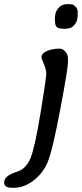

<svg xmlns="http://www.w3.org/2000/svg" viewBox="-95 -704 393 921"><path d="M197.8 -567.4Q169.4 -567.4 169.4 -598.6Q168.5 -602.5 168.5 -604L168 -611.8V-615.7L168.5 -617.7Q168.5 -645.5 184.6 -664.8Q200.7 -684.1 226.1 -684.1H238.8Q242.7 -683.1 249.5 -683.1Q256.3 -683.1 267.1 -672.4Q277.8 -661.6 277.8 -645V-629.9L275.9 -616.2Q275.9 -601.6 261.7 -584.5Q247.6 -567.4 228.5 -567.4L217.3 -565.9H204.6Q199.7 -567.4 197.8 -567.4ZM231 -422.4V-405.8Q231 -374 192.9 -173.3Q154.8 27.3 131.6 78.6Q108.4 129.9 64 163.3Q19.5 196.8 -29.8 196.8H-38.1Q-75.2 196.8 -75.2 171.4Q-75.2 138.7 -13.2 119.6Q31.2 106 52.2 52.5Q73.2 -1 100.1 -165.8Q127 -330.6 127 -350.3Q127 -370.1 115.5 -396.7Q104 -423.3 104 -429.7Q104 -447.8 129.6 -459.2Q155.3 -470.7 192.9 -470.7Q205.1 -470.7 218 -457Q231 -443.4 231 -422.4Z"/></svg>

Font: Averia Libre
Style: Italic
Weight: 400
Italic angle: -7.90001°
Version: Version 1.002